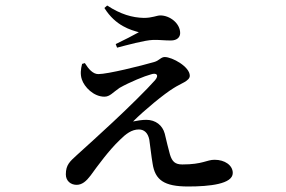

<svg xmlns="http://www.w3.org/2000/svg" viewBox="-20 -626 1040 697"><path d="M278 -394C273 -375 271 -356 277 -338C286 -310 320 -275 359 -275C379 -275 389 -290 414 -307C451 -328 505 -350 528 -356C549 -363 558 -353 543 -335C514 -302 446 -235 389 -182C353 -148 291 -92 259 -63C234 -40 219 -28 219 7C219 31 237 45 258 45C278 45 293 32 309 11C335 -25 376 -81 415 -118C437 -140 458 -156 484 -156C503 -156 517 -144 522 -119C526 -92 529 -61 534 -32C543 27 575 51 663 51C741 51 825 42 825 2C825 -26 796 -46 759 -46C730 -46 716 -29 642 -29C616 -29 605 -39 597 -65C592 -82 584 -116 578 -141C570 -171 545 -191 511 -191C496 -191 477 -188 463 -185C505 -227 577 -286 610 -306C636 -323 669 -332 669 -351C669 -384 605 -419 578 -419C564 -419 558 -406 540 -401C492 -387 371 -357 337 -357C317 -357 301 -376 288 -397ZM484 -509C463 -497 431 -481 400 -466L405 -453C440 -462 505 -480 535 -481C555 -482 575 -479 600 -479C624 -479 634 -492 634 -506C634 -541 597 -570 562 -570C549 -570 533 -561 502 -561C460 -562 418 -574 369 -606L359 -597C400 -531 456 -517 484 -509Z"/></svg>

Font: Source Han Serif CN SemiBold
Style: Regular
Weight: 600
Designer: Ryoko NISHIZUKA 西塚涼子 (kana & ideographs); Frank Grießhammer (Latin, Greek & Cyrillic); Wenlong ZHANG 张文龙 (bopomofo); San
Foundry: Adobe Systems Incorporated
Version: Version 1.000;PS 1;hotconv 16.6.53;makeotf.lib2.5.65590